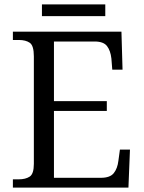

<svg xmlns="http://www.w3.org/2000/svg" viewBox="-20 -859 659 879"><path d="M39 0V-38H66Q97 -38 116 -50.5Q135 -63 135 -109V-601Q135 -650 116.5 -663Q98 -676 66 -676H39V-714H536L541 -540H494L490 -591Q486 -627 470 -648Q454 -669 413 -669H227V-396H469V-351H227V-45H442Q484 -45 501 -66.5Q518 -88 522 -123L529 -174H575L568 0ZM172 -785V-839H462V-785Z"/></svg>

Font: Noto Serif Hentaigana
Style: Regular
Weight: 400
Designer: Kazuhiro Yamada
Foundry: nipponia
Version: Version 1.000; ttfautohint (v1.8.4.7-5d5b)